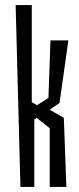

<svg xmlns="http://www.w3.org/2000/svg" viewBox="-20 -741 313 761"><path d="M42 -721H106V-336L127 -324L172 -353L180 -581H251L216 -333L177 -306L233 -274L243 0H177V-233L125 -274L116 -267V0H61Z"/></svg>

Font: Bahianita
Style: Regular
Weight: 400
Designer: Pablo Cosgaya & Dani Raskovsky
Foundry: Pablo Cosgaya & Dani Raskovsky
Version: Version 1.008